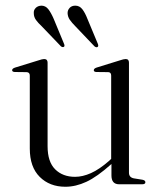

<svg xmlns="http://www.w3.org/2000/svg" viewBox="-20 -668 574 696"><path d="M88 -129.5V-394Q88 -406 76.5 -406.5L33.5 -407Q24 -407.5 24 -413.5Q24 -419.5 34.5 -423L119 -449Q133.5 -454 140 -454Q152.5 -454 152.5 -441V-138Q152.5 -81.5 180 -54.2Q207.5 -27 252 -27Q279.5 -27 309.8 -40.5Q340 -54 375 -84.5L383 -92V-394Q383 -406 372.5 -406.5L329 -407Q320 -407.5 320 -413.5Q320 -419.5 330 -423L414 -449Q428.5 -454 435.5 -454Q447.5 -454 447.5 -441V-42Q447.5 -25 465 -21.5L496 -16.5Q507 -14.5 507 -7.5Q507 0 495.5 0H412Q384 0 384 -32V-73.5Q332 -27 293.2 -9Q254.5 9 217 9Q160 9 124 -26.8Q88 -62.5 88 -129.5ZM297 -599.5 334.5 -509.5Q338 -501 334 -498Q329.5 -494.5 322.5 -500L253 -573Q241 -585 233.2 -596Q225.5 -607 225 -620.5Q225 -631.5 232.5 -639.5Q240 -647.5 253 -647.5Q268.5 -647.5 278.5 -634.5Q288.5 -621.5 297 -599.5ZM174.5 -600 212 -509.5Q215.5 -501.5 212 -498.5Q207 -495 200.5 -500.5L131 -573Q118.5 -584.5 110.5 -595.5Q102.5 -606.5 102.5 -620Q101.5 -631 109.2 -639Q117 -647 130 -647.5Q145 -647.5 155 -634.8Q165 -622 174.5 -600Z"/></svg>

Font: Fraunces 72pt Light
Style: Regular
Weight: 300
Version: Version 1.000;[0bf87f6ff]